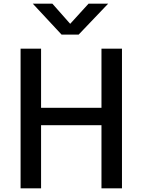

<svg xmlns="http://www.w3.org/2000/svg" viewBox="-20 -1023 773 1043"><path d="M158.2 -1002.9H264.6L361.3 -893.6L460.9 -1002.9H567.4L407.2 -835H314.5ZM91.8 0V-758.8H203.1V-437.5H531.2V-758.8H642.6V0H531.2V-342.8H203.1V0Z"/></svg>

Font: Gothic A1 SemiBold
Style: Regular
Weight: 600
Version: Version 2.50